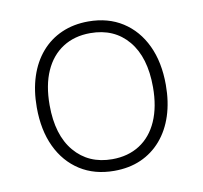

<svg xmlns="http://www.w3.org/2000/svg" viewBox="-62 -559 669 633"><g transform="rotate(-10 272.0 -242.0)"><path d="M272 8Q206 8 157.5 -23Q109 -54 82.5 -110Q56 -166 56 -242Q56 -299 71 -345Q86 -391 114.5 -424Q143 -457 183 -474.5Q223 -492 272 -492Q338 -492 386.5 -461Q435 -430 461.5 -374Q488 -318 488 -242Q488 -185 473 -139Q458 -93 429.5 -60Q401 -27 361.5 -9.5Q322 8 272 8ZM272 -31Q325 -31 364 -56Q403 -81 424 -128.5Q445 -176 445 -242Q445 -342 398.5 -397.5Q352 -453 272 -453Q219 -453 180 -428Q141 -403 120 -356Q99 -309 99 -242Q99 -142 146 -86.5Q193 -31 272 -31Z"/></g></svg>

Font: Nunito ExtraLight
Style: Regular
Weight: 200
Designer: Vernon Adams
Foundry: Vernon Adams
Version: Version 3.602;April 4, 2023;FontCreator 14.0.0.2856 64-bit